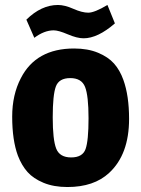

<svg xmlns="http://www.w3.org/2000/svg" viewBox="-20 -740 568 772"><path d="M316 -586Q290 -586 252.5 -602Q215 -618 196 -618Q158 -618 118 -588L86 -661Q146 -720 213 -720Q240 -720 275 -704.5Q310 -689 335 -689Q360 -689 412 -720L442 -646Q373 -586 316 -586ZM278 -545Q333 -545 374 -528Q415 -511 438.5 -484.5Q462 -458 476 -419Q499 -355 499 -262Q499 -119 419 -45Q358 12 251 12Q196 12 155 -5Q114 -22 90.5 -48.5Q67 -75 52 -114Q29 -176 29 -271Q29 -359 64 -426Q125 -545 278 -545ZM336 -264.5Q336 -355 322 -390.5Q308 -426 262.5 -426Q217 -426 204.5 -392Q192 -358 192 -268Q192 -178 206 -142.5Q220 -107 266 -107Q312 -107 324 -140.5Q336 -174 336 -264.5Z"/></svg>

Font: Magra
Style: Bold
Weight: 600
Designer: Viviana Monsalve
Foundry: Viviana Monsalve
Version: Version 1.001